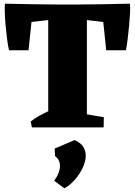

<svg xmlns="http://www.w3.org/2000/svg" viewBox="-20 -692 732 1043"><path d="M242 0V-666H452V0ZM153 0 147 -32Q168 -49 194.5 -63.5Q221 -78 249 -91L250 0ZM403 0 406 -79 544 -55 543 0ZM29 -419Q23 -444 18.5 -480Q14 -516 10.5 -553.5Q7 -591 6 -623Q5 -655 7 -672L160 -658L135 -419ZM24 -558 7 -672Q95 -670 163.5 -669Q232 -668 290 -667.5Q348 -667 406 -667.5Q464 -668 531 -669Q598 -670 685 -672L668 -558L347 -595ZM557 -419 532 -658 686 -672Q688 -655 686.5 -623Q685 -591 681.5 -553.5Q678 -516 673.5 -480Q669 -444 664 -419ZM330 331 274 290Q303 252 305.5 214.5Q308 177 279 156L277 115L385 69Q424 86 437 114Q450 142 444 174Q438 206 420 237.5Q402 269 377.5 294Q353 319 330 331Z"/></svg>

Font: Eczar ExtraBold
Style: Regular
Weight: 800
Designer: Vaibhav Singh
Foundry: Rosetta Type Foundry
Version: Version 2.000